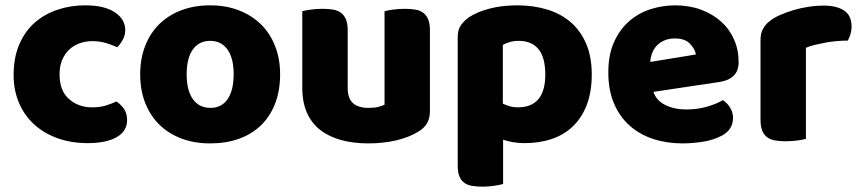

<svg xmlns="http://www.w3.org/2000/svg" viewBox="-20 -521 3227 719"><path d="M326 -367Q301 -367 278.5 -359Q256 -351 239.5 -335.5Q223 -320 213 -297Q203 -274 203 -243Q203 -181 238.5 -150Q274 -119 325 -119Q355 -119 377 -126Q399 -133 416 -141Q436 -127 446 -110.5Q456 -94 456 -71Q456 -30 417 -7.5Q378 15 309 15Q246 15 195 -3.5Q144 -22 107.5 -55.5Q71 -89 51 -136Q31 -183 31 -240Q31 -306 52.5 -355.5Q74 -405 111 -437Q148 -469 196.5 -485Q245 -501 299 -501Q371 -501 410 -475Q449 -449 449 -408Q449 -389 440 -372.5Q431 -356 419 -344Q402 -352 378 -359.5Q354 -367 326 -367Z M1029 -243Q1029 -181 1010 -132.5Q991 -84 956.5 -51Q922 -18 874 -1Q826 16 767 16Q708 16 660 -2Q612 -20 577.5 -53.5Q543 -87 524 -135Q505 -183 505 -243Q505 -302 524 -350Q543 -398 577.5 -431.5Q612 -465 660 -483Q708 -501 767 -501Q826 -501 874 -482.5Q922 -464 956.5 -430.5Q991 -397 1010 -349Q1029 -301 1029 -243ZM679 -243Q679 -182 702.5 -149.5Q726 -117 768 -117Q810 -117 832.5 -150Q855 -183 855 -243Q855 -303 832 -335.5Q809 -368 767 -368Q725 -368 702 -335.5Q679 -303 679 -243Z M1112 -479Q1122 -482 1143.5 -485Q1165 -488 1188 -488Q1210 -488 1227.5 -485Q1245 -482 1257 -473Q1269 -464 1275.5 -448.5Q1282 -433 1282 -408V-193Q1282 -152 1302 -134.5Q1322 -117 1360 -117Q1383 -117 1397.5 -121Q1412 -125 1420 -129V-479Q1430 -482 1451.5 -485Q1473 -488 1496 -488Q1518 -488 1535.5 -485Q1553 -482 1565 -473Q1577 -464 1583.5 -448.5Q1590 -433 1590 -408V-104Q1590 -54 1548 -29Q1513 -7 1464.5 4.5Q1416 16 1359 16Q1305 16 1259.5 4Q1214 -8 1181 -33Q1148 -58 1130 -97.5Q1112 -137 1112 -193Z M1917 -501Q1977 -501 2028.5 -485.5Q2080 -470 2117 -438Q2154 -406 2175 -357.5Q2196 -309 2196 -242Q2196 -178 2178 -130Q2160 -82 2127 -49.5Q2094 -17 2047.5 -1Q2001 15 1944 15Q1901 15 1864 2V168Q1854 171 1832 174.5Q1810 178 1787 178Q1765 178 1747.5 175Q1730 172 1718 163Q1706 154 1700 138.5Q1694 123 1694 98V-382Q1694 -409 1705.5 -426Q1717 -443 1737 -457Q1768 -477 1814 -489Q1860 -501 1917 -501ZM1919 -119Q2022 -119 2022 -242Q2022 -306 1996.5 -337Q1971 -368 1923 -368Q1904 -368 1889 -363.5Q1874 -359 1863 -353V-133Q1875 -127 1889 -123Q1903 -119 1919 -119Z M2536 16Q2477 16 2426.5 -0.5Q2376 -17 2338.5 -50Q2301 -83 2279.5 -133Q2258 -183 2258 -250Q2258 -316 2279.5 -363.5Q2301 -411 2336 -441.5Q2371 -472 2416 -486.5Q2461 -501 2508 -501Q2561 -501 2604.5 -485Q2648 -469 2679.5 -441Q2711 -413 2728.5 -374Q2746 -335 2746 -289Q2746 -255 2727 -237Q2708 -219 2674 -214L2427 -177Q2438 -144 2472 -127.5Q2506 -111 2550 -111Q2591 -111 2627.5 -121.5Q2664 -132 2687 -146Q2703 -136 2714 -118Q2725 -100 2725 -80Q2725 -35 2683 -13Q2651 4 2611 10Q2571 16 2536 16ZM2508 -377Q2484 -377 2466.5 -369Q2449 -361 2438 -348.5Q2427 -336 2421.5 -320.5Q2416 -305 2415 -289L2586 -317Q2583 -337 2564 -357Q2545 -377 2508 -377Z M2998 -1Q2988 2 2966.5 5Q2945 8 2922 8Q2900 8 2882.5 5Q2865 2 2853 -7Q2841 -16 2834.5 -31.5Q2828 -47 2828 -72V-372Q2828 -395 2836.5 -411.5Q2845 -428 2861 -441Q2877 -454 2900.5 -464.5Q2924 -475 2951 -483Q2978 -491 3007 -495.5Q3036 -500 3065 -500Q3113 -500 3141 -481.5Q3169 -463 3169 -421Q3169 -407 3165 -393.5Q3161 -380 3155 -369Q3134 -369 3112 -367Q3090 -365 3069 -361Q3048 -357 3029.5 -352.5Q3011 -348 2998 -342Z"/></svg>

Font: Baloo
Style: Regular
Weight: 400
Designer: Sarang Kulkarni and Ek Type
Foundry: Ek Type
Version: Version 1.100;PS 1.000;hotconv 1.0.88;makeotf.lib2.5.647800;